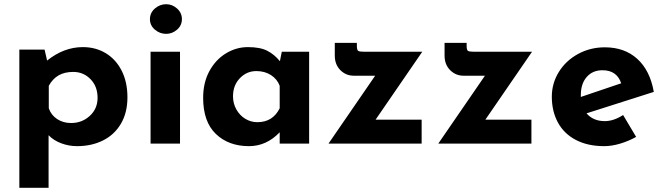

<svg xmlns="http://www.w3.org/2000/svg" viewBox="-20 -683 3159 913"><path d="M586 -220Q586 -148 555.5 -95.5Q525 -43 470.5 -15.5Q416 12 346 12Q308 12 271.5 -1.5Q235 -15 211 -40V210H72V-447H192L204 -395Q284 -459 374 -459Q435 -459 483 -430Q531 -401 558.5 -347Q586 -293 586 -220ZM444 -218Q444 -272 410.5 -306.5Q377 -341 328 -341Q287 -341 258.5 -324.5Q230 -308 212 -275V-168Q223 -136 251.5 -117Q280 -98 318 -98Q370 -98 407 -132Q444 -166 444 -218Z M836 -437V0H696V-437ZM770 -663Q799 -663 822 -642.5Q845 -622 845 -592Q845 -562 822 -542Q799 -522 770 -522Q740 -522 716.5 -542Q693 -562 693 -592Q693 -622 716.5 -642.5Q740 -663 770 -663Z M1450 -437V0H1310V-54Q1247 12 1164 12Q1067 12 1006.5 -46Q946 -104 946 -218Q946 -290 975.5 -344.5Q1005 -399 1054 -429Q1103 -459 1159 -459Q1217 -459 1251 -441.5Q1285 -424 1311 -392L1320 -437ZM1310 -168V-275Q1298 -307 1268.5 -326Q1239 -345 1199 -345Q1153 -345 1120.5 -311Q1088 -277 1088 -225Q1088 -191 1104 -162.5Q1120 -134 1146.5 -118Q1173 -102 1204 -102Q1277 -102 1310 -168Z M1766 -114H1985V0H1542L1764 -323H1662Q1625 -323 1598.5 -349.5Q1572 -376 1572 -419V-479H1677V-465Q1677 -445 1683.5 -441Q1690 -437 1711 -437H1988Z M2288 -114H2507V0H2064L2286 -323H2184Q2147 -323 2120.5 -349.5Q2094 -376 2094 -419V-479H2199V-465Q2199 -445 2205.5 -441Q2212 -437 2233 -437H2510Z M2943 -136 3005 -32Q2969 -12 2929 0Q2889 12 2853 12Q2775 12 2718.5 -17.5Q2662 -47 2633 -100.5Q2604 -154 2604 -223Q2604 -287 2637.5 -341Q2671 -395 2729 -426.5Q2787 -458 2856 -458Q2950 -458 3010.5 -403Q3071 -348 3089 -246L2769 -144Q2801 -107 2856 -107Q2898 -107 2943 -136ZM2742 -231V-222L2934 -287Q2913 -349 2845 -349Q2798 -349 2770 -317Q2742 -285 2742 -231Z"/></svg>

Font: Josefin Sans
Style: Bold
Weight: 700
Designer: Santiago Orozco
Foundry: Typemade
Version: Version 2.000